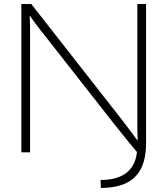

<svg xmlns="http://www.w3.org/2000/svg" viewBox="-20 -752 827 948"><path d="M478 175.8 476.6 136.7Q558.1 136.7 603.5 101.8Q648.9 66.9 656.2 -1.5Q645 -14.6 628.9 -34.2Q612.8 -53.7 595.5 -75.2Q578.1 -96.7 563.2 -115.5Q548.3 -134.3 539.1 -145.5L155.8 -634.3L128.9 -672.4H126.5L128.4 -622.6V0H85.4V-732.4H134.3L552.2 -198.7Q563 -185.1 579.1 -164.3Q595.2 -143.6 611.6 -121.6Q627.9 -99.6 640.9 -82.5Q653.8 -65.4 658.2 -59.1H659.7L658.2 -117.2V-732.4H701.2V-45.9Q701.2 29.8 677 78.9Q652.8 127.9 603.3 151.9Q553.7 175.8 478 175.8Z"/></svg>

Font: Kumbh Sans ExtraLight
Style: Regular
Weight: 250
Version: Version 1.005